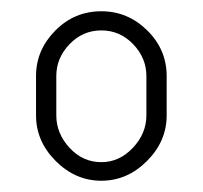

<svg xmlns="http://www.w3.org/2000/svg" viewBox="-20 -751 360 341"><path d="M160 -731Q207 -731 241.5 -697Q276 -663 276 -616V-546Q276 -500 241 -465Q206 -430 160 -430Q114 -430 79 -465Q44 -500 44 -546V-616Q44 -662 78 -696.5Q112 -731 160 -731ZM240 -546V-616Q240 -648 216.5 -672.5Q193 -697 160 -697Q127 -697 103.5 -672.5Q80 -648 80 -616V-546Q80 -514 103.5 -488.5Q127 -463 160 -463Q192 -463 216 -488.5Q240 -514 240 -546Z"/></svg>

Font: Dosis
Style: ExtraLight
Weight: 250
Designer: Edgar Tolentino, Pablo Impallari, Igino Marini
Foundry: Edgar Tolentino, Pablo Impallari, Igino Marini
Version: Version 1.007